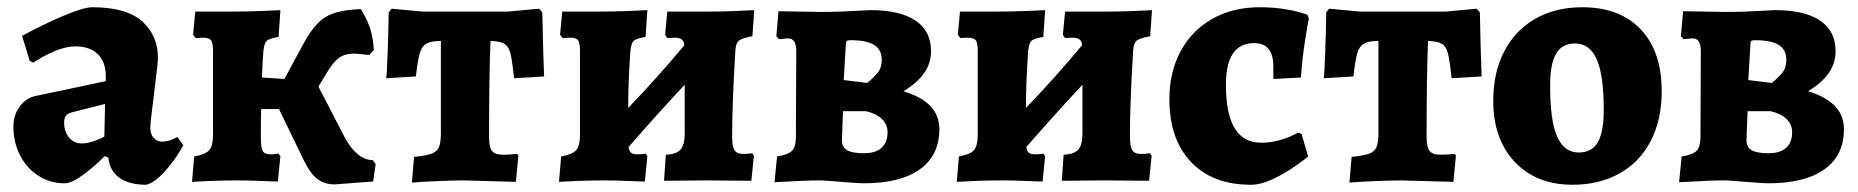

<svg xmlns="http://www.w3.org/2000/svg" viewBox="-20 -498 5130 530"><path d="M279 -63 269 -67Q238 -36 207.5 -14Q177 8 158 8Q119 8 86.5 -12.5Q54 -33 35.5 -69Q17 -105 17 -148Q17 -180 34 -203.5Q51 -227 78 -233L272 -274V-288Q272 -327 250 -348.5Q228 -370 188 -370Q162 -370 130 -356.5Q98 -343 72 -325L62 -330L41 -399Q96 -429 153 -453.5Q210 -478 235 -478Q329 -478 372.5 -439Q416 -400 416 -338Q416 -324 406 -246Q405 -234 400 -197Q395 -160 395 -145Q395 -128 404 -117.5Q413 -107 428 -107Q447 -107 470 -120L486 -97Q466 -60 437 -27Q408 6 384 12Q337 12 310 -7Q283 -26 279 -63ZM268 -121 270 -211 179 -188Q167 -185 162 -178.5Q157 -172 157 -160Q157 -135 170.5 -118.5Q184 -102 206 -102Q219 -102 236.5 -107.5Q254 -113 268 -121Z M1017 -45 1010 3 904 11Q876 11 856.5 -3.5Q837 -18 819 -55L750 -197H701Q700 -172 700 -121Q700 -91 705 -81.5Q710 -72 727 -72Q736 -72 741.5 -73Q747 -74 749 -74L754 -67L747 3Q734 3 700 1.5Q666 0 636 0Q596 0 559.5 1.5Q523 3 510 4L516 -66Q548 -72 558 -84Q568 -96 568 -126V-357Q568 -380 562.5 -387Q557 -394 540 -394L520 -393L513 -402L519 -466H617Q656 -466 697 -467.5Q738 -469 754 -470L749 -396Q723 -392 716 -385Q709 -378 707 -356Q705 -333 703 -284L765 -280L817 -376Q838 -415 858.5 -435Q879 -455 906 -463Q933 -471 976 -473Q994 -444 1002 -418.5Q1010 -393 1012 -360L999 -346Q967 -350 958 -350Q932 -350 916 -338.5Q900 -327 882 -297L859 -259L932 -118Q948 -88 968 -72Q988 -56 1009 -56Z M1123 -65Q1155 -68 1170.5 -73.5Q1186 -79 1191.5 -91.5Q1197 -104 1197 -129V-385Q1170 -385 1157 -377.5Q1144 -370 1138.5 -350.5Q1133 -331 1128 -287L1046 -282Q1048 -292 1050 -349.5Q1052 -407 1053 -464L1061 -474L1146 -466H1382L1468 -474L1477 -464Q1478 -406 1479.5 -357Q1481 -308 1482 -287L1399 -282Q1394 -331 1389 -350.5Q1384 -370 1372.5 -377Q1361 -384 1334 -385Q1330 -293 1330 -120Q1330 -92 1338 -81.5Q1346 -71 1368 -71Q1382 -71 1393.5 -72Q1405 -73 1407 -73L1411 -69L1404 4L1368 3Q1266 0 1260 0Q1232 0 1185 2Q1138 4 1117 6Z M2057 -75 2061 -68 2054 1 1930 0 1813 1 1818 -71Q1847 -72 1858.5 -85Q1870 -98 1870 -129V-264Q1795 -184 1715 -92Q1717 -80 1722.5 -76Q1728 -72 1740 -72Q1749 -72 1754.5 -73Q1760 -74 1762 -74L1767 -67L1760 3Q1747 3 1713 1.5Q1679 0 1649 0Q1609 0 1572.5 1.5Q1536 3 1523 4L1529 -66Q1561 -72 1571 -84Q1581 -96 1581 -126V-357Q1581 -380 1575.5 -387Q1570 -394 1553 -394L1533 -393L1526 -402L1532 -466H1630Q1669 -466 1710 -467.5Q1751 -469 1767 -470L1762 -396Q1736 -392 1729 -385Q1722 -378 1720 -356Q1714 -268 1714 -200Q1794 -283 1869 -373Q1868 -385 1861.5 -389.5Q1855 -394 1843 -394L1822 -393L1816 -402L1822 -466H1935Q1970 -466 2008.5 -467.5Q2047 -469 2062 -470L2057 -398Q2029 -393 2020 -386Q2011 -379 2010 -359Q2001 -213 2001 -121Q2001 -94 2007.5 -83.5Q2014 -73 2032 -73Q2041 -73 2048 -74Q2055 -75 2057 -75Z M2158 3 2118 5 2125 -66Q2156 -71 2166.5 -82Q2177 -93 2177 -119L2178 -357Q2178 -392 2156 -392Q2149 -392 2142 -391Q2135 -390 2130 -390L2123 -398L2129 -467L2249 -465Q2296 -465 2383 -470Q2465 -470 2507.5 -441Q2550 -412 2550 -357Q2550 -324 2531.5 -297Q2513 -270 2474 -246Q2524 -231 2548.5 -205Q2573 -179 2573 -141Q2573 -69 2519 -30.5Q2465 8 2364 8Q2351 8 2301 4Q2255 0 2245 0Q2220 0 2197 1Q2174 2 2158 3ZM2374 -269Q2392 -284 2403 -297.5Q2414 -311 2414 -333Q2414 -361 2393 -374Q2372 -387 2328 -387Q2320 -387 2317.5 -385Q2315 -383 2315 -376L2309 -277ZM2304 -111Q2304 -92 2318 -83.5Q2332 -75 2365 -75Q2397 -75 2413.5 -90Q2430 -105 2430 -133Q2430 -154 2415 -169Q2400 -184 2371 -191H2307Z M3155 -75 3159 -68 3152 1 3028 0 2911 1 2916 -71Q2945 -72 2956.5 -85Q2968 -98 2968 -129V-264Q2893 -184 2813 -92Q2815 -80 2820.5 -76Q2826 -72 2838 -72Q2847 -72 2852.5 -73Q2858 -74 2860 -74L2865 -67L2858 3Q2845 3 2811 1.5Q2777 0 2747 0Q2707 0 2670.5 1.5Q2634 3 2621 4L2627 -66Q2659 -72 2669 -84Q2679 -96 2679 -126V-357Q2679 -380 2673.5 -387Q2668 -394 2651 -394L2631 -393L2624 -402L2630 -466H2728Q2767 -466 2808 -467.5Q2849 -469 2865 -470L2860 -396Q2834 -392 2827 -385Q2820 -378 2818 -356Q2812 -268 2812 -200Q2892 -283 2967 -373Q2966 -385 2959.5 -389.5Q2953 -394 2941 -394L2920 -393L2914 -402L2920 -466H3033Q3068 -466 3106.5 -467.5Q3145 -469 3160 -470L3155 -398Q3127 -393 3118 -386Q3109 -379 3108 -359Q3099 -213 3099 -121Q3099 -94 3105.5 -83.5Q3112 -73 3130 -73Q3139 -73 3146 -74Q3153 -75 3155 -75Z M3208 -224Q3208 -299 3239 -356.5Q3270 -414 3326.5 -446Q3383 -478 3457 -478Q3493 -478 3522 -473.5Q3551 -469 3568 -464Q3585 -459 3589 -457L3593 -447Q3590 -434 3582.5 -386Q3575 -338 3571 -284L3495 -280V-314Q3495 -379 3442 -379Q3364 -379 3364 -264Q3364 -104 3461 -104Q3485 -104 3508 -110Q3531 -116 3545.5 -123Q3560 -130 3564 -132L3573 -128L3591 -66Q3591 -65 3562 -44Q3533 -23 3497.5 -5.5Q3462 12 3433 12Q3327 12 3267.5 -51Q3208 -114 3208 -224Z M3711 -65Q3743 -68 3758.5 -73.5Q3774 -79 3779.5 -91.5Q3785 -104 3785 -129V-385Q3758 -385 3745 -377.5Q3732 -370 3726.5 -350.5Q3721 -331 3716 -287L3634 -282Q3636 -292 3638 -349.5Q3640 -407 3641 -464L3649 -474L3734 -466H3970L4056 -474L4065 -464Q4066 -406 4067.5 -357Q4069 -308 4070 -287L3987 -282Q3982 -331 3977 -350.5Q3972 -370 3960.5 -377Q3949 -384 3922 -385Q3918 -293 3918 -120Q3918 -92 3926 -81.5Q3934 -71 3956 -71Q3970 -71 3981.5 -72Q3993 -73 3995 -73L3999 -69L3992 4L3956 3Q3854 0 3848 0Q3820 0 3773 2Q3726 4 3705 6Z M4102 -220Q4102 -298 4132.5 -356.5Q4163 -415 4218.5 -446.5Q4274 -478 4348 -478Q4451 -478 4509 -417Q4567 -356 4567 -246Q4567 -168 4537 -109.5Q4507 -51 4451 -19.5Q4395 12 4321 12Q4221 12 4161.5 -51Q4102 -114 4102 -220ZM4407 -196Q4407 -291 4387.5 -334.5Q4368 -378 4328 -378Q4292 -378 4275.5 -350Q4259 -322 4259 -261Q4259 -164 4278.5 -120.5Q4298 -77 4338 -77Q4374 -77 4390.5 -105Q4407 -133 4407 -196Z M4655 3 4615 5 4622 -66Q4653 -71 4663.5 -82Q4674 -93 4674 -119L4675 -357Q4675 -392 4653 -392Q4646 -392 4639 -391Q4632 -390 4627 -390L4620 -398L4626 -467L4746 -465Q4793 -465 4880 -470Q4962 -470 5004.5 -441Q5047 -412 5047 -357Q5047 -324 5028.5 -297Q5010 -270 4971 -246Q5021 -231 5045.5 -205Q5070 -179 5070 -141Q5070 -69 5016 -30.5Q4962 8 4861 8Q4848 8 4798 4Q4752 0 4742 0Q4717 0 4694 1Q4671 2 4655 3ZM4871 -269Q4889 -284 4900 -297.5Q4911 -311 4911 -333Q4911 -361 4890 -374Q4869 -387 4825 -387Q4817 -387 4814.5 -385Q4812 -383 4812 -376L4806 -277ZM4801 -111Q4801 -92 4815 -83.5Q4829 -75 4862 -75Q4894 -75 4910.5 -90Q4927 -105 4927 -133Q4927 -154 4912 -169Q4897 -184 4868 -191H4804Z"/></svg>

Font: Alegreya ExtraBold
Style: Regular
Weight: 800
Designer: Juan Pablo del Peral
Foundry: Huerta Tipografica
Version: Version 2.007; ttfautohint (v1.6)